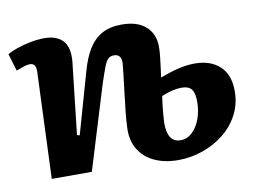

<svg xmlns="http://www.w3.org/2000/svg" viewBox="-64 -618 964 722"><g transform="rotate(-10 418.5 -256.5)"><path d="M552 -304Q592 -319 624 -326.5Q656 -334 686 -334Q745 -334 780.5 -301.5Q816 -269 816 -206Q816 -158 795.5 -118Q775 -78 739.5 -49Q704 -20 658 -3.5Q612 13 562 13Q511 13 472 -5Q433 -23 412 -58Q391 -93 394 -144Q395 -170 398.5 -202Q402 -234 406 -267.5Q410 -301 413.5 -330.5Q417 -360 419 -380Q420 -399 413 -408Q406 -417 392 -417Q379 -417 370.5 -410Q362 -403 354 -382.5Q346 -362 332 -320L234 0H81L97 -404Q98 -422 92.5 -430.5Q87 -439 74 -439Q65 -439 52.5 -435Q40 -431 22 -424L2 -490Q15 -498 39 -506.5Q63 -515 92 -520.5Q121 -526 145 -526Q192 -526 215.5 -500.5Q239 -475 234 -421L203 -146L213 -143L279 -375Q293 -426 313.5 -459Q334 -492 364.5 -509Q395 -526 441 -526Q502 -526 534.5 -495Q567 -464 564 -411Q564 -400 562 -382.5Q560 -365 557.5 -344.5Q555 -324 552 -304ZM544 -235Q542 -220 540 -205.5Q538 -191 537 -177Q536 -163 535 -152Q534 -141 534 -132Q534 -97 546 -78Q558 -59 584 -59Q609 -59 628.5 -77.5Q648 -96 659 -126Q670 -156 670 -192Q670 -224 659 -238.5Q648 -253 620 -253Q604 -253 585 -248.5Q566 -244 544 -235Z"/></g></svg>

Font: Literata
Style: Bold Italic
Weight: 700
Italic angle: -2°
Designer: Latin by Veronika Burian and Jose Scaglione. Greek by Irene Vlachou. Cyrillic by Vera Evstafieva
Foundry: TypeTogether
Version: Version 3.103;gftools[0.9.29]